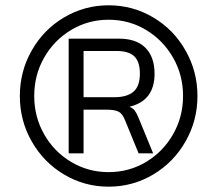

<svg xmlns="http://www.w3.org/2000/svg" viewBox="-20 -688 813 718"><path d="M718.4 -329Q718.4 -421 673.8 -499.3Q629.3 -577.7 552.9 -622.9Q476.4 -668.2 386 -668.2Q296.1 -668.2 219.6 -622.9Q143.2 -577.7 98.7 -499.3Q54.2 -421 54.2 -329Q54.2 -237.1 98.7 -159Q143.2 -80.9 219.6 -35.4Q296.1 10.1 386 10.1Q476.4 10.1 552.9 -35.4Q629.3 -80.9 673.8 -159Q718.4 -237.1 718.4 -329ZM108 -329Q108 -408 145.4 -473Q182.7 -538.1 246.4 -576.2Q310.1 -614.2 386 -614.2Q462.4 -614.2 525.9 -576.2Q589.4 -538.1 626.9 -473Q664.5 -408 664.5 -329Q664.5 -250.6 626.9 -185.3Q589.4 -120 525.9 -82.2Q462.4 -44.3 386 -44.3Q310.1 -44.3 246.4 -82.2Q182.7 -120 145.4 -185.3Q108 -250.6 108 -329ZM292.5 -114.5V-278H374.7Q409.7 -278 423.8 -270.2Q438 -262.4 447 -239.8L498.3 -114.5H552.7L498.4 -246.7Q491.2 -264.4 484.3 -274Q477.4 -283.5 463.8 -288.8Q558 -310.8 558 -412.4Q558 -474.3 524.3 -508.9Q490.5 -543.5 424.2 -543.5H236.8V-114.5ZM292.5 -497.4H415.6Q460.7 -497.4 481.9 -477.6Q503.1 -457.9 503.1 -412.4Q503.1 -365.2 478.8 -344.8Q454.4 -324.5 408.4 -324.5H292.5Z"/></svg>

Font: Arad-FD-VF Thin
Style: Regular
Weight: 100
Designer: Mohammad Darvishi
Version: Version 1.010;September 21, 2024;FontCreator 15.0.0.2992 64-